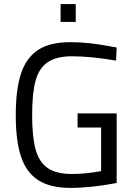

<svg xmlns="http://www.w3.org/2000/svg" viewBox="-20 -908 656 938"><path d="M57 0ZM57 -346Q57 -470 82.5 -548Q108 -626 166 -664Q224 -702 323 -702Q413 -702 516 -682L550 -676L547 -612Q423 -633 332 -633Q256 -633 213.5 -604.5Q171 -576 154 -514.5Q137 -453 137 -346Q137 -239 154 -177.5Q171 -116 213 -87Q255 -58 331 -58Q398 -58 474 -72V-285H359V-354H550V-14Q424 10 325 10Q225 10 166.5 -28Q108 -66 82.5 -143.5Q57 -221 57 -346ZM276 -888H350V-801H276Z"/></svg>

Font: Cairo
Style: Regular
Weight: 400
Designer: Mohamed Gaber, the designers of Titillium
Foundry: Kief Type Foundry
Version: Version 2.009; ttfautohint (v1.5.33-1714) -l 8 -r 50 -G 200 